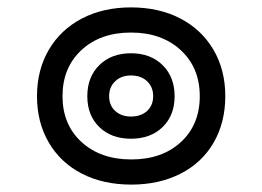

<svg xmlns="http://www.w3.org/2000/svg" viewBox="-20 -546 709 519"><path d="M80 -286Q80 -357 112 -411.5Q144 -466 201.5 -496Q259 -526 334 -526Q410 -526 467.5 -496Q525 -466 557 -411.5Q589 -357 589 -286Q589 -215 557.5 -160.5Q526 -106 468 -76.5Q410 -47 335 -47Q259 -47 201.5 -76.5Q144 -106 112 -160.5Q80 -215 80 -286ZM520 -286Q520 -363 468.5 -410.5Q417 -458 334 -458Q251 -458 200 -410.5Q149 -363 149 -286Q149 -209 200.5 -162Q252 -115 335 -115Q418 -115 469 -162Q520 -209 520 -286ZM216 -286Q216 -338 248.5 -370Q281 -402 334 -402Q387 -402 419.5 -370Q452 -338 452 -286Q452 -234 419.5 -202.5Q387 -171 334 -171Q281 -171 248.5 -202.5Q216 -234 216 -286ZM394 -286Q394 -311 377.5 -326.5Q361 -342 334 -342Q308 -342 291.5 -326.5Q275 -311 275 -286Q275 -261 291.5 -246Q308 -231 334 -231Q361 -231 377.5 -246Q394 -261 394 -286Z"/></svg>

Font: Mali Medium
Style: Regular
Weight: 500
Version: Version 1.000; ttfautohint (v1.6)